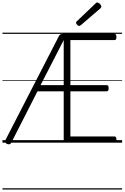

<svg xmlns="http://www.w3.org/2000/svg" viewBox="-20 -1153 1007 1552"><path d="M905 0H522Q508 0 501.5 -5.5Q495 -11 495 -23V-415H283L72 -1Q66 11 57 13Q48 15 35 10Q25 4 22 -4Q19 -12 25 -23L454 -857Q460 -870 467.5 -874.5Q475 -879 491 -879H905Q913 -879 917 -873.5Q921 -868 921 -854Q921 -840 917 -834.5Q913 -829 905 -829H549V-465H842Q850 -465 854 -459.5Q858 -454 858 -440Q858 -426 854 -420.5Q850 -415 842 -415H549V-50H905Q913 -50 917 -44.5Q921 -39 921 -25Q921 -11 917 -5.5Q913 0 905 0ZM308 -465H495V-829ZM620 -943Q613 -943 604 -952Q595 -961 595 -968Q595 -970 595.5 -973.5Q596 -977 600 -980L751 -1124Q755 -1128 758 -1130.5Q761 -1133 765 -1133Q772 -1133 780 -1127.5Q788 -1122 793.5 -1114.5Q799 -1107 799 -1100Q799 -1096 797.5 -1093Q796 -1090 791 -1085L634 -950Q629 -947 626 -945Q623 -943 620 -943ZM0 369H967V379H0ZM0 -20H967V0H0ZM0 -505H967V-500H0ZM0 -889H967V-879H0Z"/></svg>

Font: Playwrite HR Lijeva Guides
Style: Regular
Weight: 400
Designer: Veronika Burian, José Scaglione
Foundry: TypeTogether
Version: Version 1.003